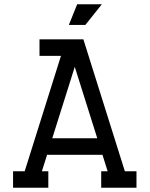

<svg xmlns="http://www.w3.org/2000/svg" viewBox="-20 -884 704 904"><path d="M226.1 -232.9H438L332 -569.3ZM372.6 -698.7 567.9 -77.6H622.6V0H456.5V-77.6H486.8L462.4 -155.3H201.7L177.2 -77.6H207.5V0H41.5V-77.6H96.2L267.1 -621.1H166V-698.7ZM381.8 -766.6H304.2L343.3 -863.8H459.5Z"/></svg>

Font: Turpis
Style: Regular
Weight: 400
Designer: GGBotNet
Foundry: f0n7
Version: 1.00